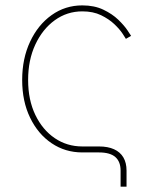

<svg xmlns="http://www.w3.org/2000/svg" viewBox="-20 -574 572 723"><path d="M434.1 128.9V68.4Q434.1 34.7 414.3 17.3Q394.5 0 353 0H290Q225.6 0 174.3 -34.7Q123 -69.3 93.3 -130.9Q63.5 -192.4 63.5 -272.9Q63.5 -353.5 93.3 -417Q123 -480.5 174.3 -517.1Q225.6 -553.7 290 -553.7Q335.4 -553.7 369.1 -537.6Q402.8 -521.5 425.3 -499.8Q447.8 -478 459.7 -460.2Q471.7 -442.4 473.6 -439L454.1 -427.7Q452.1 -431.2 441.4 -447.5Q430.7 -463.9 410.4 -483.2Q390.1 -502.4 360.4 -516.8Q330.6 -531.2 290 -531.2Q232.4 -531.2 186.3 -497.8Q140.1 -464.4 113 -406.2Q85.9 -348.1 85.9 -272.9Q85.9 -197.8 113 -141.4Q140.1 -85 186.3 -53.7Q232.4 -22.5 290 -22.5H353Q386.2 -22.5 409.4 -12Q432.6 -1.5 444.6 18.8Q456.5 39.1 456.5 68.4V128.9Z"/></svg>

Font: Inter Thin
Style: Regular
Weight: 250
Designer: Rasmus Andersson
Foundry: rsms
Version: Version 4.001;git-66647c0bb